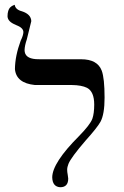

<svg xmlns="http://www.w3.org/2000/svg" viewBox="-20 -766 516 797"><path d="M82 -558.1Q82 -523.9 128.9 -520.5Q137.2 -520 147 -520H316.9Q384.3 -520 402.3 -472.7Q414.1 -440.9 414.1 -360.8Q414.1 -291.5 397 -260.3Q383.3 -235.8 335 -182.1Q274.9 -112.3 264.2 -85.9Q258.8 -72.3 258.8 -61Q258.8 -52.7 261.2 -40Q262.7 -29.8 263.2 -24.9Q263.2 11.2 230 11.2Q197.8 9.3 196.8 -29.8Q197.3 -90.3 308.1 -201.2Q354 -248 363.3 -272.9Q371.1 -295.4 371.1 -332Q371.1 -385.7 341.3 -401.4Q318.8 -412.6 277.8 -413.1H125Q47.4 -420.9 42 -479Q42.5 -533.7 65.9 -597.2Q76.7 -619.1 77.1 -632.8Q77.1 -650.9 45.4 -662.6L44.9 -663.1Q12.2 -675.8 11.2 -698.2Q11.2 -711.4 14.2 -720.7Q17.1 -730 21.5 -734.4Q25.9 -738.8 30.5 -741.5Q35.2 -744.1 38.1 -745.1L41 -746.1Q43.9 -726.1 70.8 -719.2Q108.9 -707 109.9 -678.2L91.3 -602.5Q82.5 -576.7 82 -558.1Z"/></svg>

Font: Linux Biolinum O
Style: Regular
Weight: 400
Designer: Philipp H. Poll
Foundry: Philipp H. Poll
Version: Version 1.0.4